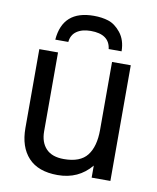

<svg xmlns="http://www.w3.org/2000/svg" viewBox="-82 -778 702 858"><g transform="rotate(10 268.5 -349.5)"><path d="M423.8 -579.1H365.2Q357.4 -645 272.9 -645Q233.4 -645 209 -627.9Q185.1 -611.3 182.1 -579.1H123Q133.8 -713.9 274.9 -713.9Q311.5 -713.9 340.8 -704.6Q371.6 -694.8 397 -663.1Q423.3 -630.4 423.8 -579.1ZM475.1 -524.9V0H390.1V-54.7Q332.5 15.1 237.8 15.1Q149.4 15.1 104.7 -33.2Q60.1 -81.5 60.1 -167V-524.9H145V-167Q145 -117.2 172.1 -88.6Q199.2 -60.1 252.9 -60.1Q327.1 -60.1 358.6 -100.6Q390.1 -141.1 390.1 -216.8V-524.9Z"/></g></svg>

Font: Miedinger*
Style: Book
Weight: 400
Version: Version 001.000